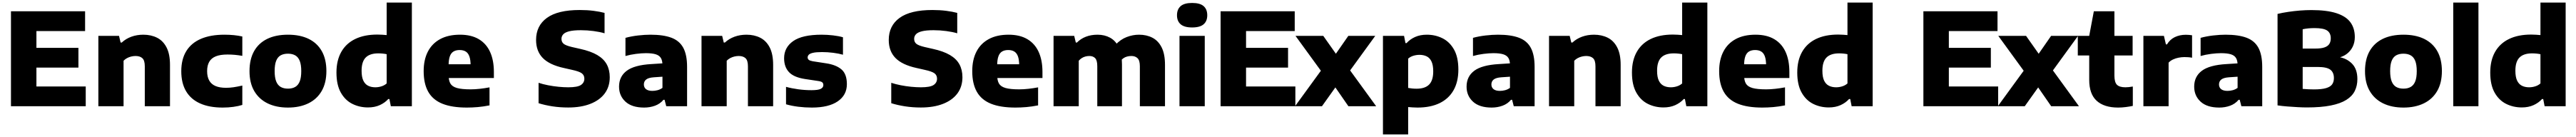

<svg xmlns="http://www.w3.org/2000/svg" viewBox="-20 -828 20084 1068"><path d="M65.5 0V-740H643.5V-586H264V-154H648.5V0ZM172.5 -301V-455H591.5V-301Z M747 0V-548.5H908L920.5 -496.5H929.5Q961 -526 1004.2 -541.8Q1047.5 -557.5 1097.5 -557.5Q1158 -557.5 1205 -533.8Q1252 -510 1278.8 -458Q1305.5 -406 1305.5 -322.5V0H1109V-311Q1109 -357 1090.2 -374.2Q1071.5 -391.5 1037 -391.5Q1019.5 -391.5 1002.5 -387.2Q985.5 -383 970.2 -374.8Q955 -366.5 943.5 -354.5V0Z M1716.5 10.5Q1612 10.5 1540 -21.8Q1468 -54 1430.8 -117Q1393.5 -180 1393.5 -273Q1393.5 -366 1432.5 -429.5Q1471.5 -493 1546.5 -525.2Q1621.5 -557.5 1730 -557.5Q1769 -557.5 1803.8 -554Q1838.5 -550.5 1869.5 -543.5V-392.5Q1838.5 -398 1811 -400.5Q1783.5 -403 1754 -403Q1698 -403 1663 -389Q1628 -375 1611.5 -346.2Q1595 -317.5 1595 -273.5Q1595 -229 1611.5 -200Q1628 -171 1660.8 -157.2Q1693.5 -143.5 1742 -143.5Q1772 -143.5 1800.8 -147.8Q1829.5 -152 1869.5 -161V-10Q1839 -0.5 1799.8 5Q1760.5 10.5 1716.5 10.5Z M2225.5 10.5Q2134 10.5 2066.8 -22.2Q1999.5 -55 1962.5 -118.2Q1925.5 -181.5 1925.5 -273.5Q1925.5 -365.5 1961 -428.8Q1996.5 -492 2063.5 -524.8Q2130.5 -557.5 2225.5 -557.5Q2320 -557.5 2387 -524.8Q2454 -492 2489.5 -428.8Q2525 -365.5 2525 -274Q2525 -182 2488.2 -118.5Q2451.5 -55 2384 -22.2Q2316.5 10.5 2225.5 10.5ZM2225.5 -137Q2258.5 -137 2281.8 -150.2Q2305 -163.5 2317 -193.2Q2329 -223 2329 -273.5Q2329 -324 2317 -353.8Q2305 -383.5 2281.8 -396.5Q2258.5 -409.5 2225.5 -409.5Q2192 -409.5 2168.8 -396.8Q2145.5 -384 2133.5 -354.2Q2121.5 -324.5 2121.5 -274Q2121.5 -223.5 2133.5 -193.5Q2145.5 -163.5 2168.8 -150.2Q2192 -137 2225.5 -137Z M2849.5 9.5Q2783 9.5 2727 -18.5Q2671 -46.5 2637.2 -106.8Q2603.5 -167 2603.5 -262.5Q2603.5 -357 2641 -423.2Q2678.5 -489.5 2749.8 -524Q2821 -558.5 2922.5 -558.5Q2942 -558.5 2960.8 -557.2Q2979.5 -556 2995 -554.5V-808H3191.5V0H3027.5L3016.5 -56H3007.5Q2981 -26.5 2941.2 -8.5Q2901.5 9.5 2849.5 9.5ZM2906.5 -147.5Q2930.5 -147.5 2954 -154.8Q2977.5 -162 2995 -177.5V-405.5Q2982 -408.5 2964.8 -410.2Q2947.5 -412 2930 -412Q2864 -412 2831.8 -379.8Q2799.5 -347.5 2799.5 -276.5Q2799.5 -228 2812.8 -200Q2826 -172 2850 -159.8Q2874 -147.5 2906.5 -147.5Z M3620 10.5Q3503.5 10.5 3429.2 -19.5Q3355 -49.5 3319.2 -112.5Q3283.5 -175.5 3283.5 -273.5Q3283.5 -362 3316.2 -425.5Q3349 -489 3412.2 -523.2Q3475.5 -557.5 3567 -557.5Q3654 -557.5 3712.8 -523Q3771.5 -488.5 3801.2 -423.5Q3831 -358.5 3831 -267V-220H3382.5V-327H3679.5L3649.5 -317.5Q3649.5 -361 3640.2 -387.5Q3631 -414 3612 -426Q3593 -438 3564 -438Q3535 -438 3515.8 -426.2Q3496.5 -414.5 3487.2 -388Q3478 -361.5 3478 -318.5V-241.5Q3478 -201 3491.8 -177Q3505.5 -153 3542.5 -142.2Q3579.5 -131.5 3650 -131.5Q3683.5 -131.5 3722 -135.8Q3760.5 -140 3797 -147V-6.5Q3748.5 3 3705 6.8Q3661.5 10.5 3620 10.5Z M4410.5 10Q4346 10 4287.5 1Q4229 -8 4179.5 -23.5V-182.5Q4212.5 -171.5 4253.2 -163.5Q4294 -155.5 4335 -151.5Q4376 -147.5 4411 -147.5Q4483 -147.5 4509.8 -165.5Q4536.5 -183.5 4536.5 -214.5Q4536.5 -241 4517.2 -256Q4498 -271 4440.5 -283.5L4376.5 -298Q4264.5 -322.5 4212.2 -376Q4160 -429.5 4160 -516.5Q4160 -627.5 4244.8 -688.8Q4329.5 -750 4500.5 -750Q4557.5 -750 4607 -743.8Q4656.5 -737.5 4694 -727.5V-568.5Q4657 -579.5 4608 -586Q4559 -592.5 4509.5 -592.5Q4451 -592.5 4418 -584Q4385 -575.5 4371.5 -560.2Q4358 -545 4358 -525Q4358 -501 4374.5 -487Q4391 -473 4439.5 -461.5L4503.5 -447Q4586 -429 4636.8 -399.2Q4687.5 -369.5 4711 -326.5Q4734.5 -283.5 4734.5 -226Q4734.5 -153 4695.8 -100.2Q4657 -47.5 4584.2 -18.8Q4511.5 10 4410.5 10Z M5002.5 10.5Q4907 10.5 4857 -35.5Q4807 -81.5 4807 -152.5Q4807 -231.5 4866.8 -276.2Q4926.5 -321 5059 -328.5L5176.5 -336L5196.5 -233.5L5078.5 -225.5Q5036.5 -222.5 5018.5 -208.2Q5000.5 -194 5000.5 -169.5Q5000.5 -146.5 5017.2 -133Q5034 -119.5 5067 -119.5Q5086.5 -119.5 5107 -124.8Q5127.5 -130 5145.5 -143V-321Q5145.5 -355.5 5133.2 -375.8Q5121 -396 5092.8 -404.8Q5064.5 -413.5 5016 -413.5Q4983 -413.5 4939.5 -408Q4896 -402.5 4857 -391.5V-533Q4903 -545.5 4955.2 -551.5Q5007.5 -557.5 5052 -557.5Q5152 -557.5 5215 -534Q5278 -510.5 5307.8 -455.5Q5337.5 -400.5 5337.5 -306V0H5175L5162 -50H5153.5Q5127 -18.5 5087.5 -4Q5048 10.5 5002.5 10.5Z M5450 0V-548.5H5611L5623.5 -496.5H5632.5Q5664 -526 5707.2 -541.8Q5750.5 -557.5 5800.5 -557.5Q5861 -557.5 5908 -533.8Q5955 -510 5981.8 -458Q6008.5 -406 6008.5 -322.5V0H5812V-311Q5812 -357 5793.2 -374.2Q5774.5 -391.5 5740 -391.5Q5722.5 -391.5 5705.5 -387.2Q5688.5 -383 5673.2 -374.8Q5658 -366.5 5646.5 -354.5V0Z M6310.5 10.5Q6256.5 10.5 6204.2 4Q6152 -2.5 6109 -15V-151Q6152.5 -139 6204 -132Q6255.5 -125 6307.5 -125Q6360 -125 6380 -135.5Q6400 -146 6400 -164.5Q6400 -178.5 6392 -185.8Q6384 -193 6360.5 -196.5L6257 -212Q6169.5 -225.5 6131.8 -266Q6094 -306.5 6094 -374Q6094 -458 6165 -507.8Q6236 -557.5 6386.5 -557.5Q6431 -557.5 6475.8 -552.2Q6520.5 -547 6553 -537.5V-401.5Q6519.5 -411 6476.2 -416.5Q6433 -422 6390 -422Q6343 -422 6318.8 -416.2Q6294.5 -410.5 6286 -401Q6277.5 -391.5 6277.5 -380.5Q6277.5 -369 6286 -361.8Q6294.5 -354.5 6317 -350.5L6421 -334.5Q6499 -323 6541.2 -287Q6583.5 -251 6583.5 -172Q6583.5 -87 6512.5 -38.2Q6441.5 10.5 6310.5 10.5Z M7160.5 10Q7096 10 7037.5 1Q6979 -8 6929.5 -23.5V-182.5Q6962.5 -171.5 7003.2 -163.5Q7044 -155.5 7085 -151.5Q7126 -147.5 7161 -147.5Q7233 -147.5 7259.8 -165.5Q7286.5 -183.5 7286.5 -214.5Q7286.5 -241 7267.2 -256Q7248 -271 7190.5 -283.5L7126.5 -298Q7014.5 -322.5 6962.2 -376Q6910 -429.5 6910 -516.5Q6910 -627.5 6994.8 -688.8Q7079.5 -750 7250.5 -750Q7307.5 -750 7357 -743.8Q7406.5 -737.5 7444 -727.5V-568.5Q7407 -579.5 7358 -586Q7309 -592.5 7259.5 -592.5Q7201 -592.5 7168 -584Q7135 -575.5 7121.5 -560.2Q7108 -545 7108 -525Q7108 -501 7124.5 -487Q7141 -473 7189.5 -461.5L7253.5 -447Q7336 -429 7386.8 -399.2Q7437.5 -369.5 7461 -326.5Q7484.5 -283.5 7484.5 -226Q7484.5 -153 7445.8 -100.2Q7407 -47.5 7334.2 -18.8Q7261.5 10 7160.5 10Z M7897.5 10.5Q7781 10.5 7706.8 -19.5Q7632.5 -49.5 7596.8 -112.5Q7561 -175.5 7561 -273.5Q7561 -362 7593.8 -425.5Q7626.5 -489 7689.8 -523.2Q7753 -557.5 7844.5 -557.5Q7931.5 -557.5 7990.2 -523Q8049 -488.5 8078.8 -423.5Q8108.5 -358.5 8108.5 -267V-220H7660V-327H7957L7927 -317.5Q7927 -361 7917.8 -387.5Q7908.5 -414 7889.5 -426Q7870.5 -438 7841.5 -438Q7812.5 -438 7793.2 -426.2Q7774 -414.5 7764.8 -388Q7755.5 -361.5 7755.5 -318.5V-241.5Q7755.5 -201 7769.2 -177Q7783 -153 7820 -142.2Q7857 -131.5 7927.5 -131.5Q7961 -131.5 7999.5 -135.8Q8038 -140 8074.5 -147V-6.5Q8026 3 7982.5 6.8Q7939 10.5 7897.5 10.5Z M8195 0V-548.5H8356L8368.5 -496.5H8377.5Q8406.5 -526 8447.2 -541.8Q8488 -557.5 8538 -557.5Q8593 -557.5 8636 -534Q8679 -510.5 8703.8 -459.8Q8728.5 -409 8728.5 -327V0H8536V-311.5Q8536 -357 8519.8 -374.2Q8503.5 -391.5 8474 -391.5Q8457.5 -391.5 8442.2 -387.2Q8427 -383 8414 -374.5Q8401 -366 8391.5 -354.5V0ZM8868 0V-311.5Q8868 -357 8850 -374.2Q8832 -391.5 8802.5 -391.5Q8784 -391.5 8768.2 -387.2Q8752.5 -383 8739.5 -374Q8726.5 -365 8717 -352L8677 -478Q8717.5 -521 8765.2 -539.2Q8813 -557.5 8861.5 -557.5Q8920.5 -557.5 8966.2 -533.8Q9012 -510 9038 -458.2Q9064 -406.5 9064 -322V0Z M9177 0V-548.5H9374V0ZM9275.5 -614Q9214.5 -614 9186 -638.8Q9157.5 -663.5 9157.5 -709Q9157.5 -755.5 9186 -780.2Q9214.5 -805 9275.5 -805Q9337 -805 9365.2 -780.2Q9393.5 -755.5 9393.5 -709Q9393.5 -663.5 9365.2 -638.8Q9337 -614 9275.5 -614Z M9497.5 0V-740H10075.5V-586H9696V-154H10080.5V0ZM9604.5 -301V-455H10023.5V-301Z M10494 0 10392.5 -146.5 10279.5 -276.5 10081.5 -548.5H10298L10396.5 -409L10507.5 -279L10710.5 0ZM10078 0 10279.5 -276.5 10396.5 -409 10493.5 -548.5H10703.5L10507.5 -279L10392.5 -146.5L10288 0Z M10763.5 220V-548.5H10928L10939 -492H10947.5Q10974.5 -522 11014.2 -539.8Q11054 -557.5 11105.5 -557.5Q11172 -557.5 11228 -529.5Q11284 -501.5 11317.8 -441.5Q11351.5 -381.5 11351.5 -285.5Q11351.5 -191 11314.2 -125Q11277 -59 11205.8 -24.2Q11134.5 10.5 11032.5 10.5Q11013.5 10.5 10995 9.2Q10976.5 8 10960 6.5V220ZM11025.5 -136.5Q11091.5 -136.5 11123.5 -168.8Q11155.5 -201 11155.5 -271.5Q11155.5 -320 11142.2 -348.2Q11129 -376.5 11104.8 -388.5Q11080.5 -400.5 11048.5 -400.5Q11025 -400.5 11001.2 -393.5Q10977.5 -386.5 10960 -371V-142.5Q10973.5 -140 10990.5 -138.2Q11007.5 -136.5 11025.5 -136.5Z M11611 10.5Q11515.5 10.5 11465.5 -35.5Q11415.5 -81.5 11415.5 -152.5Q11415.5 -231.5 11475.2 -276.2Q11535 -321 11667.5 -328.5L11785 -336L11805 -233.5L11687 -225.5Q11645 -222.5 11627 -208.2Q11609 -194 11609 -169.5Q11609 -146.5 11625.8 -133Q11642.5 -119.5 11675.5 -119.5Q11695 -119.5 11715.5 -124.8Q11736 -130 11754 -143V-321Q11754 -355.5 11741.8 -375.8Q11729.5 -396 11701.2 -404.8Q11673 -413.5 11624.5 -413.5Q11591.5 -413.5 11548 -408Q11504.5 -402.5 11465.5 -391.5V-533Q11511.5 -545.5 11563.8 -551.5Q11616 -557.5 11660.5 -557.5Q11760.5 -557.5 11823.5 -534Q11886.5 -510.5 11916.2 -455.5Q11946 -400.5 11946 -306V0H11783.5L11770.5 -50H11762Q11735.5 -18.5 11696 -4Q11656.5 10.5 11611 10.5Z M12058.5 0V-548.5H12219.5L12232 -496.5H12241Q12272.5 -526 12315.8 -541.8Q12359 -557.5 12409 -557.5Q12469.5 -557.5 12516.5 -533.8Q12563.5 -510 12590.2 -458Q12617 -406 12617 -322.5V0H12420.5V-311Q12420.5 -357 12401.8 -374.2Q12383 -391.5 12348.5 -391.5Q12331 -391.5 12314 -387.2Q12297 -383 12281.8 -374.8Q12266.5 -366.5 12255 -354.5V0Z M12951 9.5Q12884.5 9.5 12828.5 -18.5Q12772.5 -46.5 12738.8 -106.8Q12705 -167 12705 -262.5Q12705 -357 12742.5 -423.2Q12780 -489.5 12851.2 -524Q12922.5 -558.5 13024 -558.5Q13043.5 -558.5 13062.2 -557.2Q13081 -556 13096.5 -554.5V-808H13293V0H13129L13118 -56H13109Q13082.5 -26.5 13042.8 -8.5Q13003 9.5 12951 9.5ZM13008 -147.5Q13032 -147.5 13055.5 -154.8Q13079 -162 13096.5 -177.5V-405.5Q13083.5 -408.5 13066.2 -410.2Q13049 -412 13031.5 -412Q12965.5 -412 12933.2 -379.8Q12901 -347.5 12901 -276.5Q12901 -228 12914.2 -200Q12927.5 -172 12951.5 -159.8Q12975.5 -147.5 13008 -147.5Z M13721.5 10.5Q13605 10.5 13530.8 -19.5Q13456.5 -49.5 13420.8 -112.5Q13385 -175.5 13385 -273.5Q13385 -362 13417.8 -425.5Q13450.5 -489 13513.8 -523.2Q13577 -557.5 13668.5 -557.5Q13755.5 -557.5 13814.2 -523Q13873 -488.5 13902.8 -423.5Q13932.5 -358.5 13932.5 -267V-220H13484V-327H13781L13751 -317.5Q13751 -361 13741.8 -387.5Q13732.5 -414 13713.5 -426Q13694.5 -438 13665.5 -438Q13636.5 -438 13617.2 -426.2Q13598 -414.5 13588.8 -388Q13579.5 -361.5 13579.5 -318.5V-241.5Q13579.5 -201 13593.2 -177Q13607 -153 13644 -142.2Q13681 -131.5 13751.5 -131.5Q13785 -131.5 13823.5 -135.8Q13862 -140 13898.5 -147V-6.5Q13850 3 13806.5 6.8Q13763 10.5 13721.5 10.5Z M14240 9.5Q14173.5 9.5 14117.5 -18.5Q14061.5 -46.5 14027.8 -106.8Q13994 -167 13994 -262.5Q13994 -357 14031.5 -423.2Q14069 -489.5 14140.2 -524Q14211.5 -558.5 14313 -558.5Q14332.5 -558.5 14351.2 -557.2Q14370 -556 14385.5 -554.5V-808H14582V0H14418L14407 -56H14398Q14371.5 -26.5 14331.8 -8.5Q14292 9.5 14240 9.5ZM14297 -147.5Q14321 -147.5 14344.5 -154.8Q14368 -162 14385.5 -177.5V-405.5Q14372.5 -408.5 14355.2 -410.2Q14338 -412 14320.5 -412Q14254.5 -412 14222.2 -379.8Q14190 -347.5 14190 -276.5Q14190 -228 14203.2 -200Q14216.5 -172 14240.5 -159.8Q14264.5 -147.5 14297 -147.5Z M14977.5 0V-740H15555.5V-586H15176V-154H15560.5V0ZM15084.5 -301V-455H15503.5V-301Z M15974 0 15872.5 -146.5 15759.5 -276.5 15561.5 -548.5H15778L15876.5 -409L15987.5 -279L16190.5 0ZM15558 0 15759.5 -276.5 15876.5 -409 15973.5 -548.5H16183.5L15987.5 -279L15872.5 -146.5L15768 0Z M16496.5 10.5Q16386.5 10.5 16328.5 -42.5Q16270.5 -95.5 16270.5 -205.5V-548.5L16306.5 -740H16467V-239.5Q16467 -186.5 16487 -167Q16507 -147.5 16553 -147.5Q16566 -147.5 16579.8 -149Q16593.5 -150.5 16610.5 -153.5V-2.5Q16587 2.5 16556.2 6.5Q16525.5 10.5 16496.5 10.5ZM16181.5 -395.5V-548.5H16609V-395.5Z M16693 0V-548.5H16853L16868.5 -482H16877Q16900 -520.5 16938.2 -538.8Q16976.5 -557 17024.5 -557Q17037.5 -557 17050 -555.8Q17062.5 -554.5 17072.5 -553V-378Q17058.5 -381 17042.5 -382Q17026.5 -383 17012.5 -383Q16990 -383 16966.5 -378.2Q16943 -373.5 16922.8 -363.8Q16902.5 -354 16889.5 -339.5V0Z M17284.5 10.5Q17189 10.5 17139 -35.5Q17089 -81.5 17089 -152.5Q17089 -231.5 17148.8 -276.2Q17208.5 -321 17341 -328.5L17458.5 -336L17478.5 -233.5L17360.5 -225.5Q17318.5 -222.5 17300.5 -208.2Q17282.5 -194 17282.5 -169.5Q17282.5 -146.5 17299.2 -133Q17316 -119.5 17349 -119.5Q17368.5 -119.5 17389 -124.8Q17409.5 -130 17427.5 -143V-321Q17427.5 -355.5 17415.2 -375.8Q17403 -396 17374.8 -404.8Q17346.5 -413.5 17298 -413.5Q17265 -413.5 17221.5 -408Q17178 -402.5 17139 -391.5V-533Q17185 -545.5 17237.2 -551.5Q17289.5 -557.5 17334 -557.5Q17434 -557.5 17497 -534Q17560 -510.5 17589.8 -455.5Q17619.5 -400.5 17619.5 -306V0H17457L17444 -50H17435.5Q17409 -18.5 17369.5 -4Q17330 10.5 17284.5 10.5Z M17967.5 9.5Q17935 9.5 17894.8 7.2Q17854.5 5 17813.5 1.8Q17772.5 -1.5 17739 -6.5V-719.5Q17776 -728.5 17821 -735.2Q17866 -742 17913 -745.8Q17960 -749.5 18003 -749.5Q18122.5 -749.5 18197.2 -725.5Q18272 -701.5 18306.8 -654.8Q18341.5 -608 18341.5 -539Q18341.5 -498 18325.5 -464.8Q18309.5 -431.5 18280.2 -408.8Q18251 -386 18212 -378L18212.5 -384Q18277.5 -374.5 18319.5 -332Q18361.5 -289.5 18361.5 -211.5Q18361.5 -159.5 18341.2 -118.8Q18321 -78 18275 -49.2Q18229 -20.5 18153.5 -5.5Q18078 9.5 17967.5 9.5ZM18022.5 -131Q18083 -131 18117 -141Q18151 -151 18164.8 -170.5Q18178.5 -190 18178.5 -219Q18178.5 -264 18150.2 -285Q18122 -306 18052.5 -306H17913.5V-449.5H18035.5Q18079 -449.5 18105 -458.5Q18131 -467.5 18142.5 -485.2Q18154 -503 18154 -529.5Q18154 -570.5 18126 -589.8Q18098 -609 18027.5 -609Q18002.5 -609 17979.2 -606.8Q17956 -604.5 17935 -600V-135Q17960 -133 17980.5 -132Q18001 -131 18022.5 -131Z M18721 10.5Q18629.5 10.5 18562.2 -22.2Q18495 -55 18458 -118.2Q18421 -181.5 18421 -273.5Q18421 -365.5 18456.5 -428.8Q18492 -492 18559 -524.8Q18626 -557.5 18721 -557.5Q18815.5 -557.5 18882.5 -524.8Q18949.5 -492 18985 -428.8Q19020.5 -365.5 19020.5 -274Q19020.5 -182 18983.8 -118.5Q18947 -55 18879.5 -22.2Q18812 10.5 18721 10.5ZM18721 -137Q18754 -137 18777.2 -150.2Q18800.5 -163.5 18812.5 -193.2Q18824.5 -223 18824.5 -273.5Q18824.5 -324 18812.5 -353.8Q18800.5 -383.5 18777.2 -396.5Q18754 -409.5 18721 -409.5Q18687.5 -409.5 18664.2 -396.8Q18641 -384 18629 -354.2Q18617 -324.5 18617 -274Q18617 -223.5 18629 -193.5Q18641 -163.5 18664.2 -150.2Q18687.5 -137 18721 -137Z M19109 0V-808H19305.5V0Z M19643.5 9.5Q19577 9.5 19521 -18.5Q19465 -46.5 19431.2 -106.8Q19397.5 -167 19397.5 -262.5Q19397.5 -357 19435 -423.2Q19472.5 -489.5 19543.8 -524Q19615 -558.5 19716.5 -558.5Q19736 -558.5 19754.8 -557.2Q19773.5 -556 19789 -554.5V-808H19985.5V0H19821.5L19810.5 -56H19801.5Q19775 -26.5 19735.2 -8.5Q19695.5 9.5 19643.5 9.5ZM19700.5 -147.5Q19724.5 -147.5 19748 -154.8Q19771.5 -162 19789 -177.5V-405.5Q19776 -408.5 19758.8 -410.2Q19741.5 -412 19724 -412Q19658 -412 19625.8 -379.8Q19593.5 -347.5 19593.5 -276.5Q19593.5 -228 19606.8 -200Q19620 -172 19644 -159.8Q19668 -147.5 19700.5 -147.5Z"/></svg>

Font: Encode Sans SemiExpanded ExtraBold
Style: Regular
Weight: 800
Width: 6
Designer: Multiple Designers
Foundry: Impallari Type
Version: Version 3.002